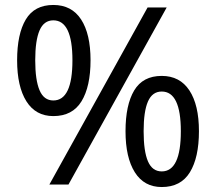

<svg xmlns="http://www.w3.org/2000/svg" viewBox="-20 -744 871 774"><path d="M195 -724Q269 -724 307 -665.5Q345 -607 345 -501Q345 -395 308.5 -335.5Q272 -276 195 -276Q124 -276 86.5 -335.5Q49 -395 49 -501Q49 -607 84 -665.5Q119 -724 195 -724ZM652 -714 256 0H179L575 -714ZM195 -662Q157 -662 139.5 -621.5Q122 -581 122 -501Q122 -421 139.5 -380Q157 -339 195 -339Q272 -339 272 -501Q272 -662 195 -662ZM632 -438Q705 -438 743.5 -379.5Q782 -321 782 -215Q782 -109 745.5 -49.5Q709 10 632 10Q561 10 523.5 -49.5Q486 -109 486 -215Q486 -321 521 -379.5Q556 -438 632 -438ZM632 -375Q594 -375 576.5 -335Q559 -295 559 -215Q559 -134 576.5 -93.5Q594 -53 632 -53Q709 -53 709 -215Q709 -375 632 -375Z"/></svg>

Font: Noto Sans Tifinagh Rhissa Ixa
Style: Regular
Weight: 400
Designer: JamraPatel
Foundry: JamraPatel LLC
Version: Version 2.006; ttfautohint (v1.8.4.7-5d5b)